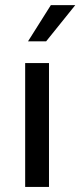

<svg xmlns="http://www.w3.org/2000/svg" viewBox="-20 -736 316 756"><path d="M172.9 -487.8V0H79.1V-487.8ZM90.3 -573.2 180.2 -715.8H276.4L161.6 -573.2Z"/></svg>

Font: Varta SemiBold
Style: Regular
Weight: 600
Designer: Joana Correia, Viktoriya Grabowska, Eben Sorkin
Foundry: Sorkin Type
Version: Version 1.003; ttfautohint (v1.3) -l 8 -r 24 -G 200 -x 12 -H